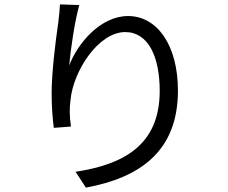

<svg xmlns="http://www.w3.org/2000/svg" viewBox="-20 -809 1040 874"><path d="M253 -789C252 -765 249 -735 245 -704C233 -624 215 -478 215 -384C215 -320 220 -264 225 -227L303 -233C296 -282 296 -316 301 -354C313 -484 427 -663 550 -663C655 -663 707 -551 707 -395C707 -146 539 -60 324 -27L371 45C617 0 790 -121 790 -396C790 -604 695 -736 563 -736C438 -736 334 -613 295 -511C301 -580 320 -713 341 -786L253 -789Z"/></svg>

Font: Noto Sans CJK TC Regular
Style: Regular
Weight: 400
Designer: Ryoko NISHIZUKA (kana & ideographs); Paul D. Hunt (Latin, Greek & Cyrillic); Wenlong ZHANG (bopomofo); Sandoll Communica
Foundry: Adobe Systems Incorporated
Version: Version 1.001;PS 1.001;hotconv 1.0.78;makeotf.lib2.5.61930